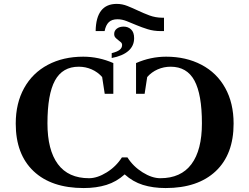

<svg xmlns="http://www.w3.org/2000/svg" viewBox="-20 -952 1276 982"><path d="M827.1 9.8Q762.7 9.8 710.9 -6.3Q659.2 -22.5 617.7 -60.1Q576.2 -22.5 524.4 -6.3Q472.7 9.8 408.2 9.8Q243.2 9.8 151.9 -76.4Q60.5 -162.6 60.5 -319.8Q60.5 -424.3 103.5 -501.7Q146.5 -579.1 224.9 -620.6Q303.2 -662.1 405.8 -662.1Q484.9 -662.1 559.6 -629.4V-472.2H515.6L502.4 -558.1Q480 -583.5 448.7 -597.2Q417.5 -610.8 382.8 -610.8Q299.8 -610.8 261.2 -540.3Q222.7 -469.7 222.7 -321.3Q222.7 -184.6 276.1 -112.5Q329.6 -40.5 435.5 -40.5Q477.5 -40.5 525.6 -70.3Q573.7 -100.1 603.5 -147H631.8Q661.1 -100.6 709.2 -70.6Q757.3 -40.5 799.8 -40.5Q905.3 -40.5 959 -112.3Q1012.7 -184.1 1012.7 -321.3Q1012.7 -469.2 974.4 -540Q936 -610.8 852.5 -610.8Q817.9 -610.8 786.6 -597.2Q755.4 -583.5 732.9 -558.1L719.7 -472.2H675.8V-629.4Q750.5 -662.1 829.6 -662.1Q931.6 -662.1 1010.3 -620.8Q1088.9 -579.6 1131.8 -502.2Q1174.8 -424.8 1174.8 -319.8Q1174.8 -162.6 1083.3 -76.4Q991.7 9.8 827.1 9.8ZM469.2 -793Q471.2 -932.1 577.1 -932.1Q605 -932.1 631.8 -921.4Q658.7 -910.6 686.5 -897.5Q714.4 -884.3 744.6 -873Q774.9 -861.8 809.1 -861.3H818.8V-793H802.7Q766.1 -793 735.6 -802.5Q705.1 -812 678.5 -823.2Q651.9 -834.5 627.9 -844Q604 -853.5 580.6 -853.5Q552.2 -853.5 536.6 -838.6Q521 -823.7 515.1 -793ZM666 -756.8Q666 -717.3 636.7 -691.7Q607.4 -666 551.3 -655.3V-680.2Q579.1 -687 591.8 -697Q604.5 -707 604.5 -721.7Q604.5 -730.5 598.1 -736.1Q591.8 -741.7 584.2 -747.3Q576.7 -752.9 570.3 -759.8Q564 -766.6 564 -778.3Q564 -794.9 577.4 -805.4Q590.8 -815.9 612.8 -815.9Q634.8 -815.9 650.4 -801.5Q666 -787.1 666 -756.8Z"/></svg>

Font: Liberation Serif
Style: Bold
Weight: 700
Designer: Steve Matteson
Foundry: Ascender Corporation
Version: Version 2.1.5